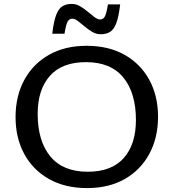

<svg xmlns="http://www.w3.org/2000/svg" viewBox="-20 -951 887 981"><path d="M422.5 -717Q535 -717 616.8 -670.8Q698.5 -624.5 743 -542.8Q787.5 -461 787.5 -354.5Q787.5 -247.5 743.2 -165.2Q699 -83 617.8 -36.5Q536.5 10 424.5 10Q312.5 10 230.5 -36.2Q148.5 -82.5 104 -164.2Q59.5 -246 59.5 -352.5Q59.5 -460 103.8 -542Q148 -624 229.5 -670.5Q311 -717 422.5 -717ZM428 -73.5Q550.5 -73.5 612.5 -143.8Q674.5 -214 674.5 -337.5Q674.5 -476.5 610.2 -555Q546 -633.5 419 -633.5Q297 -633.5 234.8 -563.2Q172.5 -493 172.5 -369.5Q172.5 -230.5 237 -152Q301.5 -73.5 428 -73.5ZM594 -928.5Q586.5 -865 574 -832.2Q561.5 -799.5 542 -787.8Q522.5 -776 494 -776Q472 -776 451.5 -788Q431 -800 412.5 -815.8Q394 -831.5 378.2 -843.5Q362.5 -855.5 349.5 -855.5Q334.5 -855.5 326 -841.5Q317.5 -827.5 309.5 -778.5H247Q254.5 -842 267 -874.8Q279.5 -907.5 299.2 -919.2Q319 -931 347 -931Q369 -931 389.5 -919Q410 -907 428.5 -891.2Q447 -875.5 463 -863.5Q479 -851.5 491.5 -851.5Q506.5 -851.5 515 -865.5Q523.5 -879.5 531.5 -928.5Z"/></svg>

Font: Newsreader Caption
Style: Regular
Weight: 400
Designer: Hugues Gentile
Foundry: Production Type
Version: Version 1.001